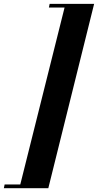

<svg xmlns="http://www.w3.org/2000/svg" viewBox="-102 -792 507 993"><path d="M-82 181.2 -78.1 162.1H2.9L231.9 -752.9H150.9L154.8 -772H384.8L147.9 181.2Z"/></svg>

Font: PlayfairDisplay-BoldItalic
Style: Bold Italic
Weight: 700
Italic angle: -14.9847°
Designer: Claus Eggers Sørensen
Foundry: Claus Eggers Sørensen
Version: Version 1.002;PS 001.002;hotconv 1.0.70;makeotf.lib2.5.58329